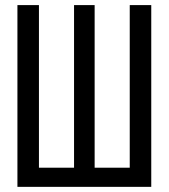

<svg xmlns="http://www.w3.org/2000/svg" viewBox="-20 -726 655 746"><path d="M567.7 -706.2V0H47.7V-706.2H131.3V-74.4H267.7V-706.2H347.7V-74.4H484.1V-706.2Z"/></svg>

Font: FiraCode Nerd Font
Style: Regular
Weight: 400
Designer: Carrois Corporate, Edenspiekermann AG, Nikita Prokopov
Foundry: Carrois Corporate, Edenspiekermann AG, Nikita Prokopov
Version: Version 6.002;Nerd Fonts 3.4.0